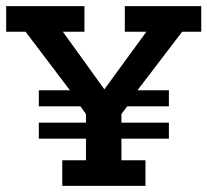

<svg xmlns="http://www.w3.org/2000/svg" viewBox="-20 -603 673 623"><path d="M106 -258V-310H207L63 -500H0V-583H254V-500H184L336 -289H301L455 -500H385V-583H633V-500H571L426 -310H528V-258H393L374 -233V-180L363 -205H528V-153H374V-83H452V0H182V-83H259V-153H106V-205H270L259 -180V-233L241 -258Z"/></svg>

Font: Rokkitt SemiBold SemiBold
Style: Regular
Weight: 600
Version: Version 3.103